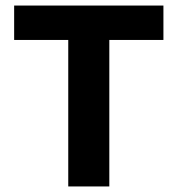

<svg xmlns="http://www.w3.org/2000/svg" viewBox="-20 -672 640 692"><path d="M226 0V-528H31V-652H569V-528H374V0Z"/></svg>

Font: Source Code Pro
Style: Bold
Weight: 700
Monospace: yes
Designer: Paul D. Hunt, Teo Tuominen
Foundry: Adobe Systems Incorporated
Version: Version 2.030;PS 1.000;hotconv 16.6.51;makeotf.lib2.5.65220